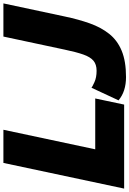

<svg xmlns="http://www.w3.org/2000/svg" viewBox="161 -914 761 1129"><g transform="rotate(-90 541.5 -349.5)"><path d="M148 -710H343L228 -170H527L491 0H-3ZM653 11Q568 11 516 -33L590 -192Q594 -188 622 -175Q650 -162 690 -162Q727 -162 749 -180.5Q771 -199 785.5 -240.5Q800 -282 814 -349L891 -710H1086L1009 -349Q992 -268 968.5 -202Q945 -136 907 -88Q869 -40 807.5 -14.5Q746 11 653 11Z"/></g></svg>

Font: Raleway Black
Style: Italic
Weight: 900
Italic angle: -12°
Designer: Matt McInerney, Pablo Impallari, Rodrigo Fuenzalida
Foundry: Matt McInerney, Pablo Impallari, Rodrigo Fuenzalida
Version: Version 4.101;RELEASE